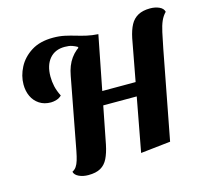

<svg xmlns="http://www.w3.org/2000/svg" viewBox="-109 -846 1093 1019"><g transform="rotate(-15 437.5 -336.0)"><path d="M555 8 667 -593Q676 -636 691 -664Q706 -692 732.5 -706.5Q759 -721 799 -721Q827 -721 849 -711Q871 -701 875 -682Q858 -665 847.5 -641Q837 -617 829.5 -582Q822 -547 812 -497L719 -10ZM255 49Q226 49 203.5 38.5Q181 28 177 10Q191 3 199.5 -9.5Q208 -22 214 -41.5Q220 -61 226 -92L300 -484Q310 -540 336.5 -576.5Q363 -613 404 -633Q445 -653 499 -660L386 -83Q377 -39 362.5 -9.5Q348 20 322.5 34.5Q297 49 255 49ZM163 -375Q126 -375 99.5 -392.5Q73 -410 59.5 -439Q46 -468 46 -504Q46 -552 70 -598Q94 -644 141.5 -674Q189 -704 261 -704Q296 -704 325.5 -697.5Q355 -691 381.5 -683Q408 -675 436.5 -668.5Q465 -662 498 -660L378 -617L376 -623Q364 -630 348.5 -635.5Q333 -641 308 -641Q255 -641 225 -605.5Q195 -570 195 -508Q195 -480 201 -453.5Q207 -427 222 -397Q210 -385 193.5 -380Q177 -375 163 -375ZM393 -288 407 -363H664L650 -288Z"/></g></svg>

Font: Sansita Swashed Light SemiBold
Style: Regular
Weight: 600
Version: Version 1.003